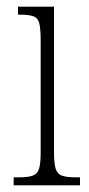

<svg xmlns="http://www.w3.org/2000/svg" viewBox="-20 -556 268 576"><path d="M21 0V-24H36Q64 -24 78 -29Q92 -34 97 -49.5Q102 -65 102 -99V-434Q102 -469 98 -485.5Q94 -502 80.5 -507Q67 -512 41 -512H34V-536H142V-100Q142 -66 147 -50Q152 -34 166 -29Q180 -24 207 -24H220V0Z"/></svg>

Font: Noto Serif Ethiopic ExtraCondensed ExtraLight
Style: Regular
Weight: 200
Width: 2
Designer: Monotype Design Team
Foundry: Monotype Imaging Inc.
Version: Version 2.102; ttfautohint (v1.8.4.7-5d5b)